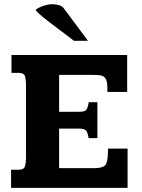

<svg xmlns="http://www.w3.org/2000/svg" viewBox="-20 -903 683 923"><path d="M33.2 0V-86.9H69.3Q94.7 -86.9 99.9 -103.5Q105 -120.1 105 -142.1V-493.7Q105 -515.6 100.8 -534.2Q96.7 -552.7 69.3 -552.7H35.2V-638.7H591.3V-460.9H496.1V-481Q496.1 -512.2 487.5 -525.1Q479 -538.1 463.9 -540.5Q448.7 -543 427.7 -543H264.2V-365.7H360.4Q375 -365.7 383.8 -368.2Q392.6 -370.6 397.9 -380.4Q403.3 -390.1 406.7 -411.6H448.2V-238.8H406.2Q400.9 -270.5 391.4 -277.6Q381.8 -284.7 360.4 -284.7H264.2V-94.7H434.6Q470.7 -94.7 484.6 -107.9Q498.5 -121.1 499 -172.9Q499 -174.8 499 -180.7Q499 -186.5 499 -188.5H593.3V0ZM335 -707Q329.1 -712.4 308.8 -727.5Q288.6 -742.7 262.5 -762.2Q236.3 -781.7 211.2 -801.3Q186 -820.8 169.2 -835.7Q152.3 -850.6 151.9 -855.5Q151.9 -857.9 164.1 -864.5Q176.3 -871.1 195.1 -877Q213.9 -882.8 232.9 -882.8Q249.5 -882.8 264.6 -877.9Q279.8 -873 287.6 -861.8L402.8 -707Z"/></svg>

Font: Kameron
Style: Regular
Weight: 400
Designer: Vernon Adams
Foundry: Vernon Adams
Version: Version 1.100